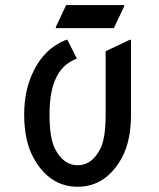

<svg xmlns="http://www.w3.org/2000/svg" viewBox="-20 -710 613 740"><path d="M484.9 -556.6V-268.6Q484.9 -167 450.2 -103Q388.7 9.8 279.3 9.8Q169.9 9.8 108.4 -103Q73.2 -168 73.2 -268.6Q73.2 -362.3 108.4 -434.1Q150.9 -523.4 234.9 -556.6H239.7L276.4 -483.9Q217.3 -462.9 191.4 -399.4Q170.9 -348.6 170.9 -268.6Q170.9 -178.2 191.4 -137.7Q223.6 -73.2 279.3 -73.2Q335 -73.2 367.2 -137.7Q387.2 -178.2 387.2 -268.6V-512.7L480 -556.6ZM195.3 -601.6V-606.4L234.9 -690.4H458.5V-685.5L418.9 -601.6Z"/></svg>

Font: Nova Oval
Style: Book
Weight: 400
Version: Version 2.000